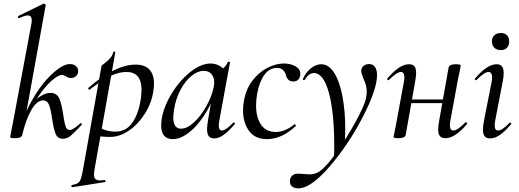

<svg xmlns="http://www.w3.org/2000/svg" viewBox="-20 -745 2829 1046"><path d="M35 1 39 -19Q48 -62 50 -74L150 -610Q153 -624 153 -634Q153 -661 131 -661Q115 -661 85 -646H84Q80 -646 78 -651Q76 -656 80 -658L217 -725H219Q223 -725 226.5 -722Q230 -719 229 -717L101 -9Q99 -1 89 3.5Q79 8 62 8Q35 8 35 1ZM264 -97Q257 -148 247.5 -173Q238 -198 214 -198Q180 -198 149.5 -143.5Q119 -89 101 -9L86 -10Q102 -105 152 -194.5Q202 -284 261.5 -340Q321 -396 361 -396Q382 -396 394 -385Q406 -374 406 -357Q406 -342 395 -331Q384 -320 366 -320Q356 -320 348.5 -324Q341 -328 339 -329Q327 -337 318 -337Q302 -337 275 -316.5Q248 -296 219 -260.5Q190 -225 168 -183L154 -175Q176 -206 203.5 -222.5Q231 -239 254 -239Q290 -239 303.5 -207Q317 -175 325 -116Q331 -75 337.5 -56Q344 -37 360 -37Q370 -37 386 -47.5Q402 -58 417 -73Q418 -74 420 -74Q423 -74 425.5 -70.5Q428 -67 425 -65Q385 -22 365 -5.5Q345 11 323 11Q294 11 283 -16Q272 -43 264 -97Z M372 263Q394 259 404 252.5Q414 246 419.5 231.5Q425 217 431 185L533 -386Q533 -388 550 -400.5Q567 -413 580 -428Q593 -443 597 -461Q597 -464 602 -464Q604 -464 606.5 -462.5Q609 -461 608 -459L495 178Q492 195 492 206Q492 223 500 230.5Q508 238 525 238Q531 238 549 236Q553 235 554.5 240.5Q556 246 552 247L374 275Q370 276 369 270Q368 264 372 263ZM491 -8 501 -63Q524 -47 550 -37.5Q576 -28 610 -28Q669 -28 703.5 -80Q738 -132 749 -220Q751 -244 751 -255Q751 -353 669 -353Q626 -353 580 -330Q534 -307 469 -257L467 -256Q464 -256 461.5 -260.5Q459 -265 462 -267Q608 -393 719 -393Q768 -393 793.5 -366.5Q819 -340 819 -289Q819 -273 816 -253Q807 -186 770.5 -127.5Q734 -69 683 -34Q632 1 579 1Q534 1 491 -8Z M858 -62Q858 -71 860 -91Q870 -160 913.5 -232.5Q957 -305 1016 -352Q1075 -399 1127 -399Q1159 -399 1184.5 -381Q1210 -363 1213 -328L1165 -357Q1179 -359 1196.5 -373.5Q1214 -388 1221 -407Q1223 -409 1225 -409Q1228 -409 1231 -407.5Q1234 -406 1233 -405L1175 -89Q1172 -73 1172 -62Q1172 -34 1188 -34Q1210 -34 1251 -77Q1252 -78 1254 -78Q1257 -78 1259 -74.5Q1261 -71 1259 -69Q1226 -30 1199 -10.5Q1172 9 1147 9Q1127 9 1117.5 -3Q1108 -15 1108 -41Q1108 -57 1113 -89L1137 -229L1156 -246Q1128 -169 1088.5 -110.5Q1049 -52 1005 -19.5Q961 13 921 13Q891 13 874.5 -5.5Q858 -24 858 -62ZM1144 -270Q1147 -284 1147 -296Q1147 -324 1132 -341.5Q1117 -359 1090 -359Q1057 -359 1023 -331.5Q989 -304 963 -255Q937 -206 928 -147Q924 -115 924 -105Q924 -44 966 -44Q1000 -44 1037.5 -79Q1075 -114 1104.5 -167Q1134 -220 1144 -270Z M1304 -144Q1304 -174 1310 -202Q1321 -261 1355.5 -306Q1390 -351 1436 -375Q1482 -399 1527 -399Q1563 -399 1589.5 -384Q1616 -369 1616 -343Q1616 -324 1606 -312.5Q1596 -301 1577 -301Q1546 -301 1537 -338Q1525 -375 1489 -375Q1447 -375 1419.5 -336Q1392 -297 1381 -234Q1375 -201 1375 -170Q1375 -106 1402 -66Q1429 -26 1483 -26Q1532 -26 1583 -67L1585 -68Q1588 -68 1590.5 -64Q1593 -60 1591 -58Q1514 13 1435 13Q1369 13 1336.5 -32Q1304 -77 1304 -144Z M1560 234Q1567 201 1606 201Q1617 201 1637 203Q1655 205 1666 205Q1699 205 1723 187Q1758 163 1813 85.5Q1868 8 1915 -77.5Q1962 -163 1973 -205Q1978 -230 1978 -245Q1978 -266 1973 -283Q1968 -300 1959 -319Q1948 -347 1948 -358Q1948 -375 1960 -385.5Q1972 -396 1991 -396Q2012 -396 2023 -380Q2034 -364 2034 -336Q2034 -257 1955.5 -106Q1877 45 1775 163Q1673 281 1606 281Q1583 281 1570 270Q1557 259 1560 234ZM1801 60Q1801 -134 1771.5 -240.5Q1742 -347 1690 -347Q1677 -347 1664 -338Q1651 -329 1642 -312Q1641 -309 1636 -309Q1629 -309 1630 -315Q1648 -353 1675 -374Q1702 -395 1730 -395Q1771 -395 1800.5 -348.5Q1830 -302 1845.5 -221Q1861 -140 1861 -40Q1861 -17 1859 29L1800 120Z M2124 1 2128 -19Q2137 -62 2139 -74L2180 -297Q2183 -312 2183 -322Q2183 -353 2164 -353Q2153 -353 2136 -341.5Q2119 -330 2098 -309Q2097 -308 2095 -308Q2092 -308 2090 -311.5Q2088 -315 2090 -317Q2124 -357 2153 -376Q2182 -395 2209 -395Q2229 -395 2238 -383.5Q2247 -372 2247 -347Q2247 -332 2242 -302L2190 -9Q2188 -1 2178 3.5Q2168 8 2151 8Q2124 8 2124 1ZM2193 -203H2428L2425 -183H2189ZM2367 -40Q2367 -56 2372 -84L2424 -378Q2426 -386 2436 -390.5Q2446 -395 2463 -395Q2490 -395 2490 -388L2486 -366Q2476 -319 2475 -313L2434 -90Q2431 -75 2431 -64Q2431 -34 2450 -34Q2461 -34 2478 -45.5Q2495 -57 2515 -78Q2516 -79 2518 -79Q2522 -79 2524 -75.5Q2526 -72 2524 -69Q2490 -29 2461 -10.5Q2432 8 2406 8Q2386 8 2376.5 -3.5Q2367 -15 2367 -40Z M2611 -39Q2611 -59 2617 -89L2658 -297Q2661 -312 2661 -322Q2661 -353 2641 -353Q2630 -353 2613 -341.5Q2596 -330 2576 -309Q2575 -308 2573 -308Q2570 -308 2567.5 -311.5Q2565 -315 2568 -317Q2634 -395 2685 -395Q2705 -395 2714.5 -383.5Q2724 -372 2724 -348Q2724 -325 2719 -302L2678 -89Q2675 -73 2675 -62Q2675 -34 2693 -34Q2716 -34 2756 -76Q2757 -77 2759 -77Q2763 -77 2765 -73.5Q2767 -70 2764 -68Q2731 -29 2703.5 -10Q2676 9 2650 9Q2630 9 2620.5 -2.5Q2611 -14 2611 -39ZM2660 -520Q2660 -540 2673 -552.5Q2686 -565 2708 -565Q2730 -565 2742 -553Q2754 -541 2754 -520Q2754 -497 2742 -484.5Q2730 -472 2708 -472Q2686 -472 2673 -485Q2660 -498 2660 -520Z"/></svg>

Font: Cormorant Infant Medium
Style: Italic
Weight: 500
Italic angle: -10°
Designer: Christian Thalmann (Catharsis Fonts)
Foundry: Catharsis Fonts
Version: Version 4.000